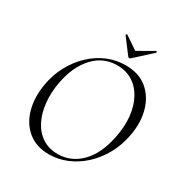

<svg xmlns="http://www.w3.org/2000/svg" viewBox="-184 -927 1020 1076"><g transform="rotate(30 325.5 -389.5)"><path d="M284.2 12Q202.6 12 148.8 -31.9Q95 -75.8 74.3 -149.8Q53.6 -223.8 68.8 -313Q80.8 -383.8 112.8 -442.8Q144.8 -501.8 190.7 -545.3Q236.6 -588.8 292.6 -612.4Q348.6 -636 409.4 -636Q494.6 -636 548.6 -591.8Q602.6 -547.6 623.5 -474.2Q644.4 -400.8 628.2 -313Q615.2 -240.2 582.2 -180.6Q549.2 -121 502.2 -77.8Q455.2 -34.6 399.3 -11.3Q343.4 12 284.2 12ZM326.4 -14Q411.8 -14 474.7 -77.3Q537.6 -140.6 561.4 -260Q576.6 -333.8 570.1 -397.6Q563.6 -461.4 537.7 -509.7Q511.8 -558 469 -585Q426.2 -612 368.8 -612Q279.4 -612 217.8 -545.6Q156.2 -479.2 134.6 -366Q121.2 -295.8 127.6 -232.4Q134 -169 158.6 -119.8Q183.2 -70.6 225.6 -42.3Q268 -14 326.4 -14ZM396.4 -685 322.8 -782.6Q321.8 -784.6 325.2 -787.7Q328.6 -790.8 330 -789.6L414.4 -732.2L515.8 -790.4Q518.6 -792.2 521.2 -788.4Q523.8 -784.6 521.8 -782.6L415.2 -685Q405 -674.8 396.4 -685Z"/></g></svg>

Font: Cormorant Light
Style: Italic
Weight: 300
Italic angle: -10°
Designer: Christian Thalmann (Catharsis Fonts)
Foundry: Catharsis Fonts
Version: Version 4.000